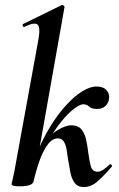

<svg xmlns="http://www.w3.org/2000/svg" viewBox="-20 -746 483 777"><path d="M60 8Q41 8 34 5.5Q27 3 27 0Q27 -4 32.5 -26Q38 -48 42 -74L136 -589Q144 -637 131.5 -647Q119 -657 78 -637Q74 -636 72 -642Q70 -648 74 -649L229 -725Q234 -727 238 -723Q242 -719 241 -717L116 -12Q111 8 60 8ZM319 11Q295 11 282.5 -5.5Q270 -22 265 -47Q260 -72 256 -98Q253 -121 249.5 -141Q246 -161 238 -173.5Q230 -186 214 -186Q191 -186 172 -159.5Q153 -133 139 -93Q125 -53 116 -12L98 -14Q108 -73 131 -129.5Q154 -186 183.5 -234Q213 -282 246 -318.5Q279 -355 311.5 -375.5Q344 -396 370 -396Q398 -396 411.5 -380.5Q425 -365 421 -344Q419 -329 406.5 -317Q394 -305 373 -305Q351 -305 341 -314.5Q331 -324 317 -324Q304 -324 280.5 -306.5Q257 -289 229 -255Q201 -221 173 -170L153 -156Q180 -199 212.5 -219Q245 -239 268 -239Q296 -239 309.5 -222.5Q323 -206 328.5 -181Q334 -156 337 -130Q341 -99 347 -75Q353 -51 375 -51Q386 -51 400.5 -61Q415 -71 423 -80Q427 -83 431 -79Q435 -75 432 -71Q398 -32 373 -10.5Q348 11 319 11Z"/></svg>

Font: Cormorant Infant Light
Style: Italic
Weight: 300
Italic angle: -10°
Designer: Christian Thalmann (Catharsis Fonts)
Foundry: Catharsis Fonts
Version: Version 4.001